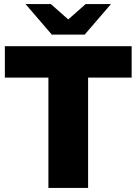

<svg xmlns="http://www.w3.org/2000/svg" viewBox="-20 -928 674 948"><path d="M415 -545H630V-700H4V-545H219V0H415ZM528 -908H403L317 -832L231 -908H106L236 -757H398Z"/></svg>

Font: Montserrat-Alt1 ExtBd
Style: Regular
Weight: 800
Designer: Differentunic
Foundry: Differentunic
Version: Version 7.222